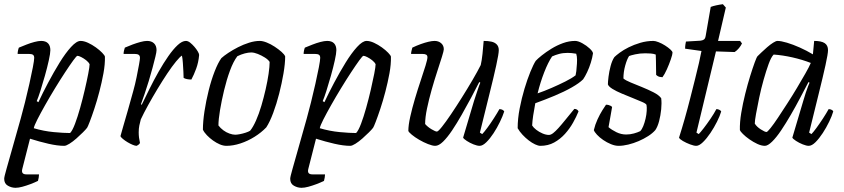

<svg xmlns="http://www.w3.org/2000/svg" viewBox="-28 -695 4023 915"><path d="M46 200Q27 200 9.5 190Q-8 180 -8 157Q-8 148 3.5 108Q15 68 32.5 5.5Q50 -57 71 -131Q80 -163 91 -207Q102 -251 112 -295.5Q122 -340 128.5 -374Q135 -408 135 -419Q135 -430 129 -434Q123 -438 110 -438H56Q56 -446 58 -455Q60 -464 62 -468Q79 -475 98 -482.5Q117 -490 136 -495Q155 -500 168 -500Q190 -500 201 -488.5Q212 -477 212 -456Q212 -441 204.5 -407Q197 -373 186 -334Q175 -295 164.5 -262Q154 -229 147 -213L155 -208Q175 -251 201.5 -301Q228 -351 256 -396.5Q284 -442 310.5 -471Q337 -500 356 -500Q372 -500 391.5 -491Q411 -482 429 -469Q447 -456 459 -443.5Q471 -431 472 -425Q473 -389 465 -345.5Q457 -302 445.5 -258Q434 -214 421.5 -176.5Q409 -139 399.5 -114.5Q390 -90 387 -86Q381 -78 367 -64Q353 -50 336 -35Q319 -20 303 -10Q287 0 278 0Q246 0 202.5 -10Q159 -20 115 -34L78 111Q75 124 80 130Q85 136 98 136H158Q158 143 156.5 151Q155 159 153 167Q137 175 117 182.5Q97 190 78.5 195Q60 200 46 200ZM306 -61Q317 -72 329.5 -105Q342 -138 354 -181Q366 -224 376 -267Q386 -310 392.5 -343.5Q399 -377 399 -389Q394 -399 382.5 -408Q371 -417 359 -423Q347 -429 341 -429Q337 -429 321 -407Q305 -385 282 -350Q259 -315 234 -274Q209 -233 187 -194Q165 -155 150 -125.5Q135 -96 133 -84Q180 -70 228 -65.5Q276 -61 306 -61Z M623 0Q616 0 604 -5Q592 -10 579.5 -17.5Q567 -25 557.5 -33Q548 -41 546 -46Q550 -60 559 -92Q568 -124 581 -168Q594 -212 607 -261Q616 -293 623 -327.5Q630 -362 634.5 -387Q639 -412 639 -419Q639 -430 632.5 -434Q626 -438 614 -438H561Q561 -446 563 -454Q565 -462 567 -468Q585 -476 604 -483Q623 -490 641.5 -495Q660 -500 673 -500Q694 -500 706 -488.5Q718 -477 718 -456Q718 -447 712.5 -424.5Q707 -402 699 -372Q691 -342 681 -309Q671 -276 661 -247Q651 -218 644 -199L647 -195Q664 -230 684.5 -271.5Q705 -313 728 -353.5Q751 -394 774 -427Q797 -460 818.5 -480Q840 -500 858 -500Q868 -500 878.5 -491.5Q889 -483 898.5 -472Q908 -461 914.5 -450Q921 -439 921 -433Q918 -398 907 -368Q896 -338 884 -316Q873 -316 863 -318Q853 -320 847 -324Q847 -333 846 -353Q845 -373 843.5 -395Q842 -417 839 -430Q830 -425 811 -402Q792 -379 769 -344.5Q746 -310 722.5 -271Q699 -232 678 -194Q657 -156 643 -126Q639 -112 636 -97Q633 -82 633 -64Q633 -52 634.5 -39.5Q636 -27 639 -14Q638 -11 634.5 -7.5Q631 -4 623 0Z M1051 0Q1036 0 1019.5 -7Q1003 -14 987 -25.5Q971 -37 958 -50.5Q945 -64 939 -77Q939 -116 946.5 -165Q954 -214 966.5 -264Q979 -314 995 -355Q1011 -396 1027 -418Q1039 -429 1060 -443Q1081 -457 1106.5 -470Q1132 -483 1159 -491.5Q1186 -500 1210 -500Q1224 -500 1243 -492.5Q1262 -485 1281 -472.5Q1300 -460 1314 -447.5Q1328 -435 1331 -426Q1331 -392 1323 -345Q1315 -298 1302.5 -249Q1290 -200 1274 -157Q1258 -114 1241 -88Q1217 -63 1185 -43Q1153 -23 1118 -11.5Q1083 0 1051 0ZM1093 -53Q1101 -53 1114.5 -55.5Q1128 -58 1142 -62.5Q1156 -67 1164 -72Q1178 -89 1192 -120.5Q1206 -152 1217.5 -191Q1229 -230 1238 -269.5Q1247 -309 1252 -343.5Q1257 -378 1257 -400Q1250 -411 1234 -421Q1218 -431 1200.5 -438Q1183 -445 1169 -445Q1156 -445 1138.5 -440.5Q1121 -436 1103 -427Q1084 -402 1068 -358.5Q1052 -315 1040 -265Q1028 -215 1020.5 -170Q1013 -125 1013 -97Q1023 -84 1036.5 -74Q1050 -64 1065.5 -58.5Q1081 -53 1093 -53Z M1409 200Q1390 200 1372.5 190Q1355 180 1355 157Q1355 148 1366.5 108Q1378 68 1395.5 5.5Q1413 -57 1434 -131Q1443 -163 1454 -207Q1465 -251 1475 -295.5Q1485 -340 1491.5 -374Q1498 -408 1498 -419Q1498 -430 1492 -434Q1486 -438 1473 -438H1419Q1419 -446 1421 -455Q1423 -464 1425 -468Q1442 -475 1461 -482.5Q1480 -490 1499 -495Q1518 -500 1531 -500Q1553 -500 1564 -488.5Q1575 -477 1575 -456Q1575 -441 1567.5 -407Q1560 -373 1549 -334Q1538 -295 1527.5 -262Q1517 -229 1510 -213L1518 -208Q1538 -251 1564.5 -301Q1591 -351 1619 -396.5Q1647 -442 1673.5 -471Q1700 -500 1719 -500Q1735 -500 1754.5 -491Q1774 -482 1792 -469Q1810 -456 1822 -443.5Q1834 -431 1835 -425Q1836 -389 1828 -345.5Q1820 -302 1808.5 -258Q1797 -214 1784.5 -176.5Q1772 -139 1762.5 -114.5Q1753 -90 1750 -86Q1744 -78 1730 -64Q1716 -50 1699 -35Q1682 -20 1666 -10Q1650 0 1641 0Q1609 0 1565.5 -10Q1522 -20 1478 -34L1441 111Q1438 124 1443 130Q1448 136 1461 136H1521Q1521 143 1519.5 151Q1518 159 1516 167Q1500 175 1480 182.5Q1460 190 1441.5 195Q1423 200 1409 200ZM1669 -61Q1680 -72 1692.5 -105Q1705 -138 1717 -181Q1729 -224 1739 -267Q1749 -310 1755.5 -343.5Q1762 -377 1762 -389Q1757 -399 1745.5 -408Q1734 -417 1722 -423Q1710 -429 1704 -429Q1700 -429 1684 -407Q1668 -385 1645 -350Q1622 -315 1597 -274Q1572 -233 1550 -194Q1528 -155 1513 -125.5Q1498 -96 1496 -84Q1543 -70 1591 -65.5Q1639 -61 1669 -61Z M2046 0Q2033 0 2011.5 -8.5Q1990 -17 1969.5 -29Q1949 -41 1934.5 -53Q1920 -65 1918 -71Q1918 -98 1927 -138.5Q1936 -179 1949.5 -224.5Q1963 -270 1977 -311.5Q1991 -353 2000 -382.5Q2009 -412 2009 -422Q2009 -431 2003 -434.5Q1997 -438 1985 -438H1931Q1931 -445 1933.5 -454.5Q1936 -464 1937 -468Q1958 -478 1977.5 -485Q1997 -492 2014 -496Q2031 -500 2043 -500Q2062 -500 2074.5 -489Q2087 -478 2087 -460Q2087 -453 2078 -424Q2069 -395 2055.5 -354Q2042 -313 2029 -267Q2016 -221 2007 -178Q1998 -135 1998 -104Q2010 -90 2028.5 -79Q2047 -68 2054 -68Q2060 -68 2078 -90.5Q2096 -113 2121 -150Q2146 -187 2173 -230Q2200 -273 2224 -314Q2248 -355 2263 -385Q2268 -406 2271.5 -439Q2275 -472 2277 -500Q2298 -500 2314 -496.5Q2330 -493 2339.5 -483Q2349 -473 2349 -456Q2349 -439 2337 -384Q2325 -329 2304.5 -247Q2284 -165 2259 -63L2270 -56Q2279 -65 2294.5 -86Q2310 -107 2326 -132Q2342 -157 2352 -175Q2360 -175 2366 -172Q2372 -169 2375 -164Q2368 -142 2354.5 -114Q2341 -86 2324 -60Q2307 -34 2289.5 -17Q2272 0 2258 0Q2246 0 2228.5 -7Q2211 -14 2196.5 -23.5Q2182 -33 2179 -39L2231 -214Q2241 -244 2248.5 -267Q2256 -290 2261 -301L2256 -304Q2239 -270 2217 -229Q2195 -188 2172 -147.5Q2149 -107 2126.5 -73.5Q2104 -40 2083.5 -20Q2063 0 2046 0Z M2547 0Q2537 0 2522 -7Q2507 -14 2491.5 -26Q2476 -38 2462 -53Q2448 -68 2439 -84Q2439 -129 2448.5 -178Q2458 -227 2471.5 -272Q2485 -317 2499.5 -352.5Q2514 -388 2525 -405Q2534 -415 2554 -431Q2574 -447 2600 -463Q2626 -479 2655 -489.5Q2684 -500 2713 -500Q2727 -500 2747 -489Q2767 -478 2782 -464Q2797 -450 2798 -441Q2795 -420 2787.5 -396Q2780 -372 2770 -351Q2760 -330 2751 -317Q2733 -299 2697 -278.5Q2661 -258 2615.5 -239Q2570 -220 2523 -203Q2517 -172 2513 -145Q2509 -118 2508 -97Q2514 -87 2527.5 -76.5Q2541 -66 2557.5 -59Q2574 -52 2588 -52Q2597 -52 2608 -60.5Q2619 -69 2633.5 -85Q2648 -101 2666.5 -124Q2685 -147 2709 -176Q2717 -176 2722 -172.5Q2727 -169 2729 -164Q2719 -139 2703 -110.5Q2687 -82 2664.5 -57Q2642 -32 2613 -16Q2584 0 2547 0ZM2534 -250Q2566 -261 2600.5 -276Q2635 -291 2666 -306.5Q2697 -322 2715 -336Q2717 -345 2718.5 -356Q2720 -367 2720 -374Q2722 -392 2722 -409.5Q2722 -427 2718 -439Q2707 -441 2696.5 -442Q2686 -443 2678 -443Q2655 -443 2636.5 -438Q2618 -433 2603 -426Q2584 -398 2565.5 -350.5Q2547 -303 2534 -250Z M2920 0Q2903 0 2883.5 -8Q2864 -16 2846.5 -28Q2829 -40 2817 -53Q2805 -66 2802 -75Q2808 -101 2819.5 -126Q2831 -151 2843 -170Q2855 -189 2860 -196Q2867 -196 2872.5 -194.5Q2878 -193 2882.5 -190.5Q2887 -188 2889 -185Q2886 -169 2881.5 -142Q2877 -115 2872 -89Q2887 -76 2909.5 -65Q2932 -54 2956 -54Q2975 -54 2993 -59Q3011 -64 3023 -70Q3031 -78 3037.5 -94Q3044 -110 3048.5 -129.5Q3053 -149 3054 -167Q3055 -185 3053 -195Q3051 -201 3032.5 -209Q3014 -217 2988 -227.5Q2962 -238 2935.5 -249Q2909 -260 2890.5 -271.5Q2872 -283 2869 -293Q2869 -305 2872 -329.5Q2875 -354 2882 -380.5Q2889 -407 2900 -423Q2908 -431 2925.5 -444Q2943 -457 2968 -469.5Q2993 -482 3023.5 -491Q3054 -500 3086 -500Q3095 -500 3110.5 -494Q3126 -488 3141 -478.5Q3156 -469 3166.5 -459.5Q3177 -450 3177 -444Q3177 -436 3169 -412.5Q3161 -389 3150 -364.5Q3139 -340 3129 -327Q3123 -327 3116.5 -328.5Q3110 -330 3105.5 -333Q3101 -336 3099 -338Q3099 -351 3098.5 -369Q3098 -387 3098 -405Q3098 -423 3097 -435Q3087 -439 3073.5 -440Q3060 -441 3047 -441Q3021 -441 2999 -436Q2977 -431 2970 -428Q2960 -413 2951.5 -382.5Q2943 -352 2943 -321Q2953 -312 2977.5 -302Q3002 -292 3031.5 -280Q3061 -268 3086.5 -255Q3112 -242 3123 -227Q3126 -204 3123 -174Q3120 -144 3113 -117.5Q3106 -91 3095 -75Q3082 -60 3061 -46.5Q3040 -33 3015.5 -22.5Q2991 -12 2966 -6Q2941 0 2920 0Z M3290 0Q3279 0 3260.5 -7Q3242 -14 3226.5 -23Q3211 -32 3208 -39Q3222 -83 3235.5 -130.5Q3249 -178 3261 -225.5Q3273 -273 3284 -316.5Q3295 -360 3303 -395Q3311 -430 3315 -452L3237 -463Q3237 -474 3238.5 -483.5Q3240 -493 3241 -497L3309 -501Q3320 -502 3326.5 -506.5Q3333 -511 3335 -524L3359 -662Q3369 -666 3385 -669.5Q3401 -673 3417 -675L3431 -659L3394 -500H3499L3508 -488Q3503 -477 3493.5 -465.5Q3484 -454 3473 -447L3384 -450L3291 -63L3302 -56Q3310 -64 3325.5 -84Q3341 -104 3358 -129Q3375 -154 3386 -175Q3394 -175 3400.5 -171.5Q3407 -168 3409 -164Q3403 -143 3389 -115Q3375 -87 3357.5 -61Q3340 -35 3322 -17.5Q3304 0 3290 0Z M3617 0Q3601 0 3581.5 -9Q3562 -18 3543.5 -31Q3525 -44 3512.5 -56.5Q3500 -69 3498 -75Q3497 -112 3504.5 -157Q3512 -202 3523.5 -248Q3535 -294 3547 -332.5Q3559 -371 3568.5 -397Q3578 -423 3582 -427Q3588 -433 3600.5 -445Q3613 -457 3628 -470Q3643 -483 3656.5 -491.5Q3670 -500 3677 -500Q3694 -500 3722.5 -491.5Q3751 -483 3783.5 -468.5Q3816 -454 3846 -436L3852 -500Q3886 -500 3902 -489.5Q3918 -479 3918 -456Q3918 -439 3906 -384.5Q3894 -330 3873.5 -247.5Q3853 -165 3828 -63L3839 -56Q3848 -65 3863 -85.5Q3878 -106 3894 -130.5Q3910 -155 3921 -175Q3929 -175 3935.5 -171.5Q3942 -168 3943 -164Q3937 -143 3923.5 -115Q3910 -87 3893 -61Q3876 -35 3858.5 -17.5Q3841 0 3826 0Q3815 0 3797.5 -7Q3780 -14 3765.5 -23.5Q3751 -33 3748 -39L3800 -214Q3806 -235 3812 -253Q3818 -271 3823 -284Q3828 -297 3830 -301L3825 -304Q3807 -270 3785.5 -229Q3764 -188 3740.5 -147.5Q3717 -107 3694.5 -73.5Q3672 -40 3651.5 -20Q3631 0 3617 0ZM3625 -66Q3629 -66 3644 -84.5Q3659 -103 3679.5 -134Q3700 -165 3724 -202Q3748 -239 3770 -276Q3792 -313 3810 -344.5Q3828 -376 3836 -395Q3795 -411 3748.5 -421.5Q3702 -432 3659 -435Q3647 -423 3635 -390Q3623 -357 3611 -314.5Q3599 -272 3590 -229Q3581 -186 3575 -152.5Q3569 -119 3569 -106Q3578 -91 3597.5 -78.5Q3617 -66 3625 -66Z"/></svg>

Font: Texturina Medium 12pt ExtraLight
Style: Italic
Weight: 250
Italic angle: -11°
Version: Version 1.002